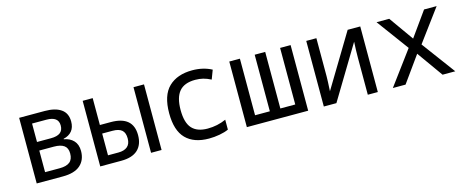

<svg xmlns="http://www.w3.org/2000/svg" viewBox="-35 -1027 3670 1518"><g transform="rotate(-15 1800.0 -268.0)"><path d="M129 -537H339Q424 -537 471.5 -504Q519 -471 519 -403Q519 -355 495 -325.5Q471 -296 426 -286V-282Q475 -274 504.5 -242.5Q534 -211 534 -158Q534 -84 486.5 -42Q439 0 343 0H129ZM329 -316Q381 -316 406 -335Q431 -354 431 -394Q431 -467 334 -467H216V-316ZM336 -69Q391 -69 418.5 -91Q446 -113 446 -161Q446 -206 418 -226Q390 -246 335 -246H216V-69Z M649 -537H731V-317H820Q1002 -317 1002 -162Q1002 -84 956.5 -42Q911 0 821 0H649ZM1065 -537H1151V0H1065ZM816 -69Q864 -69 890 -91Q916 -113 916 -158Q916 -205 891.5 -226Q867 -247 816 -247H731V-69Z M1284 -264Q1284 -411 1354 -478.5Q1424 -546 1547 -546Q1636 -546 1706 -509L1678 -435Q1645 -452 1615 -459.5Q1585 -467 1551 -467Q1461 -467 1419.5 -417.5Q1378 -368 1378 -266Q1378 -162 1420 -115.5Q1462 -69 1548 -69Q1628 -69 1699 -101V-20Q1669 -6 1625 2Q1581 10 1538 10Q1415 10 1349.5 -56.5Q1284 -123 1284 -264Z M1849 -537H1936V-74H2057V-537H2143V-74H2265V-537H2351V0H1849Z M2479 -537H2562V-226Q2562 -192 2557 -104L2818 -537H2921V0H2839V-302Q2839 -365 2843 -433L2582 0H2479Z M3247 -274 3054 -536H3158L3300 -336L3443 -536H3546L3352 -274L3555 0H3451L3300 -212L3148 0H3044Z"/></g></svg>

Font: Noto Sans Mono UI
Style: Regular
Weight: 400
Monospace: yes
Designer: Monotype Design team
Foundry: Monotype Imaging Inc.
Version: Version 1.000